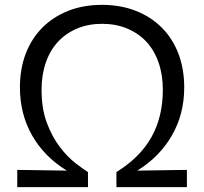

<svg xmlns="http://www.w3.org/2000/svg" viewBox="-20 -770 841 790"><path d="M51 -71 255 -68Q162 -125 112 -213Q62 -301 62 -410Q62 -487 86 -549.5Q110 -612 154.5 -656.5Q199 -701 261 -725.5Q323 -750 400 -750Q476 -750 538.5 -725.5Q601 -701 645.5 -656.5Q690 -612 714 -549.5Q738 -487 738 -410Q738 -301 687.5 -213Q637 -125 545 -68L749 -71V0H459V-62Q556 -122 603 -205.5Q650 -289 650 -401Q650 -462 632.5 -512.5Q615 -563 582.5 -598Q550 -633 503.5 -652.5Q457 -672 400 -672Q343 -672 297 -652.5Q251 -633 218.5 -598Q186 -563 168.5 -512.5Q151 -462 151 -401Q151 -322 173 -264Q195 -206 226 -165.5Q257 -125 289 -100Q321 -75 342 -62V0H51Z"/></svg>

Font: Encode Sans Wide
Style: Regular
Weight: 400
Designer: Pablo Impallari, Andres Torresi
Foundry: Pablo Impallari, Andres Torresi
Version: Version 1.000; ttfautohint (v1.00) -l 8 -r 50 -G 200 -x 14 -